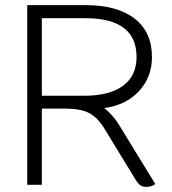

<svg xmlns="http://www.w3.org/2000/svg" viewBox="-20 -720 669 748"><path d="M585 -3Q571 8 550 8Q536 8 527 2Q518 -4 507 -22L388 -217Q360 -263 326.5 -280Q293 -297 232 -297H143V0H86V-700H313Q437 -700 504.5 -647.5Q572 -595 572 -498Q572 -419 521 -364.5Q470 -310 386 -299Q418 -274 441 -238ZM308 -347Q407 -347 459.5 -386Q512 -425 512 -498Q512 -649 313 -649H143V-347Z"/></svg>

Font: Krub Light
Style: Regular
Weight: 300
Designer: Ekaluck Peanpanawate
Foundry: Cadson Demak Co.,Ltd.
Version: Version 1.000; ttfautohint (v1.6)